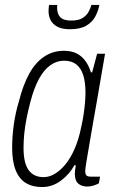

<svg xmlns="http://www.w3.org/2000/svg" viewBox="-20 -743 463 775"><path d="M150 12Q111 12 84 -4.5Q57 -21 43 -56.5Q29 -92 29 -147Q29 -193 36 -242Q43 -291 57 -336Q73 -400 98 -445.5Q123 -491 158.5 -514.5Q194 -538 237 -538Q269 -538 290 -527Q311 -516 325 -496.5Q339 -477 347 -451H352L372 -526H404L384 -410Q380 -384 372.5 -343Q365 -302 357 -255Q349 -208 341.5 -165Q334 -122 329 -91.5Q324 -61 324 -53Q324 -41 328.5 -35.5Q333 -30 346 -30H384L379 -3Q370 2 357.5 6Q345 10 332 10Q311 10 297 -1Q283 -12 282 -39Q282 -47 283 -56Q284 -65 286 -75L281 -77Q260 -39 225.5 -13.5Q191 12 150 12ZM156 -28Q179 -28 201.5 -41.5Q224 -55 244.5 -80Q265 -105 281.5 -143Q298 -181 308 -231Q314 -257 317.5 -281Q321 -305 323 -327Q325 -349 325 -370Q325 -411 316 -439.5Q307 -468 288 -483Q269 -498 238 -498Q209 -498 183 -479.5Q157 -461 137 -424Q117 -387 103 -333Q94 -299 87.5 -266.5Q81 -234 78 -204Q75 -174 75 -146Q75 -85 95.5 -56.5Q116 -28 156 -28ZM262 -625Q231 -625 212 -635Q193 -645 184.5 -661.5Q176 -678 176 -697Q176 -703 176.5 -710Q177 -717 178 -723H211Q209 -701 215 -686.5Q221 -672 234 -666Q247 -660 268 -660Q298 -660 314.5 -671Q331 -682 338.5 -697Q346 -712 349 -723H381Q377 -700 365 -677Q353 -654 328.5 -639.5Q304 -625 262 -625Z"/></svg>

Font: Archivo Condensed Thin
Style: Italic
Weight: 250
Width: 3
Italic angle: -10°
Designer: Hector Gatti
Foundry: Omnibus-Type
Version: Version 2.001